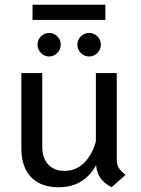

<svg xmlns="http://www.w3.org/2000/svg" viewBox="-20 -778 594 809"><path d="M509 -41 450 11Q418 -7 403 -28Q388 -49 385 -82Q361 -38 321.5 -13.5Q282 11 227 11Q152 11 111 -31.5Q70 -74 70 -153V-470H158V-160Q158 -112 183 -85Q208 -58 252 -58Q300 -58 334 -91.5Q368 -125 384 -182V-470H472V-106Q472 -85 480 -71.5Q488 -58 509 -41ZM117 -758H424V-694H117ZM138 -590Q138 -610 152.5 -624.5Q167 -639 187 -639Q207 -639 221.5 -624.5Q236 -610 236 -590Q236 -570 221.5 -555Q207 -540 187 -540Q167 -540 152.5 -555Q138 -570 138 -590ZM306 -590Q306 -610 320.5 -624.5Q335 -639 356 -639Q376 -639 390.5 -624.5Q405 -610 405 -590Q405 -570 390.5 -555Q376 -540 356 -540Q335 -540 320.5 -555Q306 -570 306 -590Z"/></svg>

Font: KoHo Medium
Style: Regular
Weight: 500
Version: Version 1.000; ttfautohint (v1.6)